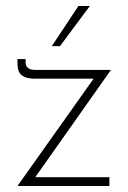

<svg xmlns="http://www.w3.org/2000/svg" viewBox="-20 -617 426 637"><path d="M93 -356Q68 -356 53 -366.5Q38 -377 38 -408V-421H65V-409Q65 -398 73 -391.5Q81 -385 98 -385H348L92 -22L84 -29H343V0H38L297 -365L305 -356ZM278 -597 179 -464H152L240 -597Z"/></svg>

Font: Josefin Sans ExtraLight
Style: Regular
Weight: 250
Designer: Santiago Orozco
Foundry: Typemade
Version: Version 2.000